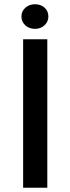

<svg xmlns="http://www.w3.org/2000/svg" viewBox="-20 -885 331 905"><path d="M203 0H89V-700H203ZM145 -749Q117 -749 99 -766Q81 -783 81 -807Q81 -832 99.5 -848.5Q118 -865 145 -865Q172 -865 190 -849Q208 -833 208 -807Q208 -783 190 -766Q172 -749 145 -749Z"/></svg>

Font: Tilda Sans Semibold
Style: Regular
Weight: 600
Designer: ParaType Ltd
Foundry: ParaType Ltd
Version: Version 1.009